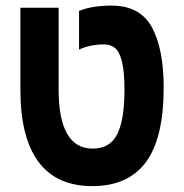

<svg xmlns="http://www.w3.org/2000/svg" viewBox="-20 -636 640 668"><path d="M51 -323V-609H184V-323Q184 -222.5 213.5 -170.8Q243 -119 302 -119Q362.5 -119 387.8 -169Q413 -219 413 -323Q413 -385 404.8 -419.8Q396.5 -454.5 381.2 -468Q366 -481.5 342.5 -481.5Q293.5 -481.5 255 -463.5V-598Q299.5 -616.5 368 -616.5Q467.5 -616.5 508.5 -541Q549.5 -465.5 549.5 -332Q549.5 -155 487.5 -71.8Q425.5 11.5 301.5 11.5Q176.5 11.5 113.8 -73Q51 -157.5 51 -323Z"/></svg>

Font: JuliaMono ExtraBold
Style: Regular
Weight: 800
Monospace: yes
Designer: cormullion
Foundry: corm
Version: Version 0.055; ttfautohint (v1.8.4)